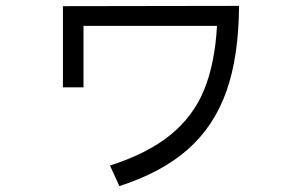

<svg xmlns="http://www.w3.org/2000/svg" viewBox="-20 -579 1040 653"><path d="M194 -558 793 -559Q792 -387 750 -268.5Q708 -150 619.5 -71.5Q531 7 386 54L354 -16Q482 -57 559.5 -120Q637 -183 674 -273Q711 -363 718 -491H264V-282H194Z"/></svg>

Font: IBM Plex Sans SC
Style: Regular
Weight: 400
Designer: Mike Abbink; Paul van der Laan; Pieter van Rosmalen; Eunyou Noh; Wujin Sim; Chorong Kim; Dohee Lee; Yejin We; Jinhee Kim
Foundry: Sandoll Inc.
Version: Version 1.000